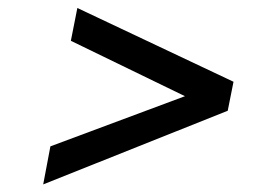

<svg xmlns="http://www.w3.org/2000/svg" viewBox="-20 -594 690 488"><path d="M89.8 -125.3 108.1 -222 450.1 -349.5 160.1 -490.3 176.6 -573.7 573.5 -386.2 558.8 -312.5Z"/></svg>

Font: REM Medium
Style: Italic
Weight: 500
Italic angle: -11°
Designer: Octavio Pardo
Foundry: Ashler Design
Version: Version 1.005;gftools[0.9.28]